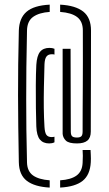

<svg xmlns="http://www.w3.org/2000/svg" viewBox="-20 -722 482 846"><path d="M199 104.5Q132.5 101 98.2 74.8Q64 48.5 63 -7Q61.5 -91 60.5 -162.8Q59.5 -234.5 59.5 -301.5Q59.5 -368.5 60.2 -438Q61 -507.5 63 -587Q64.5 -642 96.8 -670Q129 -698 199 -701.5V-669.5Q153 -666.5 126.5 -648Q100 -629.5 99 -588Q97 -499 96.2 -425.8Q95.5 -352.5 95.5 -286Q95.5 -219.5 96.2 -151.8Q97 -84 99 -6Q100 32.5 125.2 50.8Q150.5 69 199 72.5ZM245 104.5V72.5Q292.5 69.5 317.2 51.5Q342 33.5 344 -4Q345 -18.5 345 -35.2Q345 -52 344 -61H379Q379 -57.5 380 -39.8Q381 -22 380 -7Q377 48.5 344.2 74.8Q311.5 101 245 104.5ZM197 -90Q170 -90 155.8 -107.2Q141.5 -124.5 140 -165Q139 -197.5 138.2 -246Q137.5 -294.5 137.8 -345.2Q138 -396 140 -436Q142.5 -476.5 156.5 -493.8Q170.5 -511 198 -511Q204.5 -511 210 -510Q215.5 -509 220 -507V-481.5Q217.5 -482.5 214.5 -482.8Q211.5 -483 208 -483Q192.5 -483 184.8 -473Q177 -463 176 -438Q174.5 -386 173.5 -338.5Q172.5 -291 173 -247.2Q173.5 -203.5 176 -163Q177.5 -137.5 184.5 -127.8Q191.5 -118 208 -118Q211.5 -118 214.5 -118.5Q217.5 -119 220 -119.5V-95Q215 -92.5 209.2 -91.2Q203.5 -90 197 -90ZM319 -90Q283 -90 270.2 -102.5Q257.5 -115 256 -132V-507H291L292 -142Q292 -127 298 -121.5Q304 -116 319 -116Q332.5 -116 338.2 -121.5Q344 -127 344 -142Q344 -191 344.2 -238.8Q344.5 -286.5 344.8 -338.8Q345 -391 345.2 -452Q345.5 -513 345 -588Q345 -627.5 320 -646.8Q295 -666 245 -669.5V-701.5Q312.5 -698 346.8 -671Q381 -644 381 -587Q381 -512 380.8 -451.8Q380.5 -391.5 380.5 -339.8Q380.5 -288 380.2 -240.2Q380 -192.5 380 -142Q380 -115 365 -102.5Q350 -90 319 -90Z"/></svg>

Font: Big Shoulders Stencil Text Thin Thin
Style: Regular
Weight: 250
Version: Version 2.001